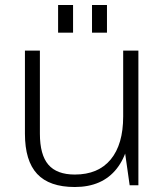

<svg xmlns="http://www.w3.org/2000/svg" viewBox="-20 -743 665 770"><path d="M140 -207Q140 -122 174 -82.5Q208 -43 280 -43Q374 -43 424 -103.5Q474 -164 474 -276L506 -341V-276Q506 -140 448 -66.5Q390 7 280 7Q178 7 129 -45.5Q80 -98 80 -207V-540H140ZM535 0H500L474 -183V-540H535ZM273 -723V-612H213V-723ZM409 -723V-612H349V-723Z"/></svg>

Font: Pathway Extreme 8pt Thin
Style: Regular
Weight: 100
Designer: Eduardo Rodriguez Tunni
Foundry: Eduardo Rodriguez Tunni
Version: Version 1.000